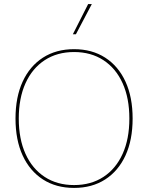

<svg xmlns="http://www.w3.org/2000/svg" viewBox="-20 -911 726 941"><path d="M343 -670Q431 -670 495.5 -628.5Q560 -587 595 -511Q630 -435 630 -330Q630 -225 595 -149Q560 -73 495.5 -31.5Q431 10 343 10Q255 10 190.5 -31.5Q126 -73 91 -149Q56 -225 56 -330Q56 -435 91 -511Q126 -587 190.5 -628.5Q255 -670 343 -670ZM343 -656Q260 -656 199 -616Q138 -576 105 -503Q72 -430 72 -330Q72 -230 105 -157Q138 -84 199 -44Q260 -4 343 -4Q426 -4 487 -44Q548 -84 581 -157Q614 -230 614 -330Q614 -430 581 -503Q548 -576 487 -616Q426 -656 343 -656ZM412 -891H430L352 -743H337Z"/></svg>

Font: Kantumruy Pro Thin
Style: Regular
Weight: 250
Version: Version 1.002